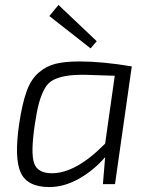

<svg xmlns="http://www.w3.org/2000/svg" viewBox="-20 -746 610 778"><path d="M347 -550 180 -681 217 -726 372 -579ZM446 0H397L406 -109Q358 -54 298.5 -21Q239 12 180 12Q91 12 64 -46.5Q37 -105 58 -246Q70 -326 87.5 -375Q105 -424 136 -451Q167 -478 205 -487.5Q243 -497 303 -497Q394 -497 514 -477ZM406 -164 445 -439Q339 -443 321 -443Q275 -443 246.5 -438Q218 -433 196 -422Q174 -411 160.5 -386Q147 -361 138 -328.5Q129 -296 121 -241Q104 -127 118 -85.5Q132 -44 190 -44Q288 -44 406 -164Z"/></svg>

Font: Exo 2.0 Light
Style: Italic
Weight: 300
Italic angle: -8°
Designer: Natanael Gama
Version: Version 1.001;PS 001.001;hotconv 1.0.70;makeotf.lib2.5.58329